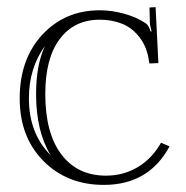

<svg xmlns="http://www.w3.org/2000/svg" viewBox="-20 -501 520 538"><path d="M455.1 -90.8Q397 17.1 271 17.1Q168 17.1 101.6 -50Q35.2 -117.2 35.2 -225.1Q35.2 -335.4 98.6 -403.8Q162.1 -472.2 259.8 -472.2Q292 -472.2 326.7 -462.9Q361.3 -453.6 388.2 -436Q397 -429.7 401.9 -413.1H404.8Q399.9 -430.2 399.9 -438L398.9 -480L416 -481L423.8 -324.2L398.9 -323.2L397.9 -326.2Q393.1 -367.2 372.1 -395Q351.1 -422.9 322.5 -434.3Q293.9 -445.8 259.8 -445.8Q188 -445.8 147.5 -391.8Q106.9 -337.9 106.9 -237.8Q106.9 -127.4 152.1 -68.1Q197.3 -8.8 276.9 -8.8Q325.7 -8.8 366 -32.7Q406.2 -56.6 431.2 -101.1ZM106 -372.1Q61 -310.5 61 -225.1Q61 -127 122.1 -65.9Q81.1 -132.3 81.1 -237.8Q81.1 -319.3 106 -372.1Z"/></svg>

Font: FoglihtenNo01
Style: Regular
Weight: 500
Version: Version 0.61